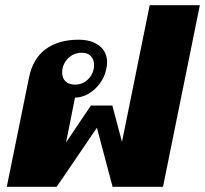

<svg xmlns="http://www.w3.org/2000/svg" viewBox="-20 -715 785 735"><path d="M91 -418Q106 -491 155 -527Q204 -563 281 -563Q330 -563 360 -540Q390 -517 390 -476Q390 -464 387 -452Q378 -407 344 -375Q310 -343 267 -341L233 -170L328 -311H410L447 -172L553 -695H745L604 0H411L351 -226L197 0H6ZM339 -452Q340 -457 340 -466Q340 -487 328 -500Q316 -513 293 -513Q261 -513 239.5 -490.5Q218 -468 218 -437Q218 -416 231 -403.5Q244 -391 268 -391Q294 -391 314 -408.5Q334 -426 339 -452Z"/></svg>

Font: Taviraj Black
Style: Italic
Weight: 900
Italic angle: -12°
Designer: Katatrad Team
Foundry: CadsonDemak
Version: Version 1.001